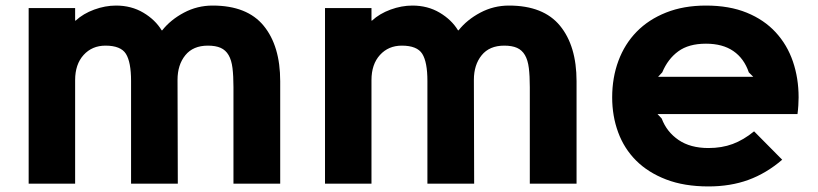

<svg xmlns="http://www.w3.org/2000/svg" viewBox="-20 -660 2940 690"><path d="M987 -368V0H819V-347Q819 -387 815.5 -415.5Q812 -444 801.5 -462Q791 -480 773 -488Q755 -496 727 -496Q674 -496 646 -461.5Q618 -427 618 -373L619 0H451V-369Q451 -437 432.5 -466.5Q414 -496 359 -496Q311 -496 280.5 -462.5Q250 -429 250 -372V0H83V-631H250V-586H252Q279 -611 318.5 -625.5Q358 -640 397 -640Q452 -640 495 -614.5Q538 -589 561 -551H563Q593 -589 641 -614.5Q689 -640 744 -640Q868 -640 927.5 -567.5Q987 -495 987 -368Z M2052 -368V0H1884V-347Q1884 -387 1880.5 -415.5Q1877 -444 1866.5 -462Q1856 -480 1838 -488Q1820 -496 1792 -496Q1739 -496 1711 -461.5Q1683 -427 1683 -373L1684 0H1516V-369Q1516 -437 1497.5 -466.5Q1479 -496 1424 -496Q1376 -496 1345.5 -462.5Q1315 -429 1315 -372V0H1148V-631H1315V-586H1317Q1344 -611 1383.5 -625.5Q1423 -640 1462 -640Q1517 -640 1560 -614.5Q1603 -589 1626 -551H1628Q1658 -589 1706 -614.5Q1754 -640 1809 -640Q1933 -640 1992.5 -567.5Q2052 -495 2052 -368Z M2850 -310Q2850 -298 2849 -281.5Q2848 -265 2846 -250H2343L2358 -234Q2376 -186 2418.5 -157Q2461 -128 2526 -128Q2574 -128 2613 -142.5Q2652 -157 2690 -188L2791 -86Q2734 -37 2669.5 -13.5Q2605 10 2526 10Q2439 10 2374 -15Q2309 -40 2266 -83Q2223 -126 2201.5 -184.5Q2180 -243 2180 -310Q2180 -381 2202.5 -441.5Q2225 -502 2268 -546Q2311 -590 2374 -615Q2437 -640 2517 -640Q2601 -640 2663.5 -614.5Q2726 -589 2767.5 -544Q2809 -499 2829.5 -439Q2850 -379 2850 -310ZM2687 -384 2671 -400Q2654 -450 2615.5 -476.5Q2577 -503 2517 -503Q2455 -503 2417.5 -475.5Q2380 -448 2360 -400L2345 -384Z"/></svg>

Font: TypoPRO Sinkin Sans
Style: 700 Bold
Weight: 700
Designer: Keith Bates
Foundry: K-Type
Version: Sinkin Sans (version 1.0)  by Keith Bates   •   © 2014   www